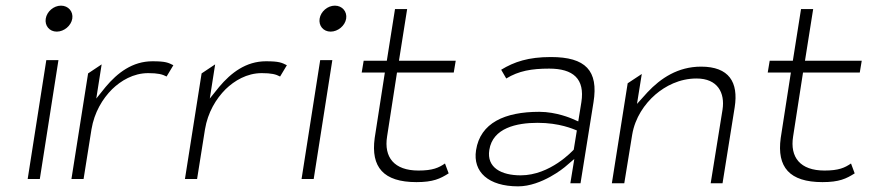

<svg xmlns="http://www.w3.org/2000/svg" viewBox="-20 -664 3086 680"><path d="M142 -598C138 -573 155 -552 181 -552C207 -552 232 -573 236 -598C240 -623 222 -644 196 -644C170 -644 146 -623 142 -598ZM78 -30H121L187 -451H144Z M233 -30H276L304 -206C314 -266 343 -314 377 -348C408 -378 452 -405 505 -405C539 -405 555 -401 570 -393L594 -433C576 -442 567 -447 520 -447C449 -447 396 -406 354 -356L321 -315L340 -436L292 -404Z M635 -30H678L706 -206C716 -266 745 -314 779 -348C810 -378 854 -405 907 -405C941 -405 957 -401 972 -393L996 -433C978 -442 969 -447 922 -447C851 -447 798 -406 756 -356L723 -315L742 -436L694 -404Z M1112 -598C1108 -573 1125 -552 1151 -552C1177 -552 1202 -573 1206 -598C1210 -623 1192 -644 1166 -644C1140 -644 1116 -623 1112 -598ZM1048 -30H1091L1157 -451H1114Z M1261 -407H1343L1307 -175C1293 -72 1338 -19 1455 -19C1514 -19 1539 -31 1569 -50L1556 -85C1534 -70 1513 -60 1462 -60C1376 -60 1339 -107 1351 -181L1386 -407H1587L1594 -449H1393L1422 -632H1379L1350 -449H1268Z M1666 -132C1654 -55 1710 -4 1815 -4C1899 -4 1980 -72 1980 -72L2014 -101L2000 -15H2036L2082 -302C2100 -414 2054 -462 1931 -462C1851 -462 1801 -445 1755 -417L1773 -386C1817 -413 1863 -421 1925 -421C2010 -421 2052 -385 2039 -302L2028 -234L2005 -244C2005 -244 1951 -268 1890 -268C1768 -268 1681 -229 1666 -132ZM1713 -133C1725 -211 1810 -229 1884 -229C1962 -229 2010 -207 2023 -202L2012 -134C2008 -130 1929 -43 1824 -43C1756 -43 1703 -70 1713 -133Z M2147 -15H2191L2219 -187C2229 -247 2263 -296 2301 -329C2336 -359 2386 -386 2447 -386C2522 -386 2548 -335 2539 -276L2497 -15H2539L2582 -284C2596 -373 2562 -428 2463 -428C2381 -428 2320 -387 2273 -337L2236 -296L2253 -402L2203 -369Z M2699 -407H2781L2745 -175C2731 -72 2776 -19 2893 -19C2952 -19 2977 -31 3007 -50L2994 -85C2972 -70 2951 -60 2900 -60C2814 -60 2777 -107 2789 -181L2824 -407H3025L3032 -449H2831L2860 -632H2817L2788 -449H2706Z"/></svg>

Font: Charger Sport
Style: HLExtObl
Weight: 100
Designer: Jasper
Foundry: Cannot Into Space Fonts
Version: Version 1.1